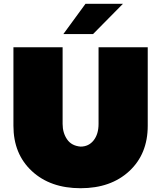

<svg xmlns="http://www.w3.org/2000/svg" viewBox="-20 -970 852 1015"><path d="M501 -315V-720H761V-305Q761 -156 663.5 -65.5Q566 25 406 25Q246 25 148.5 -65.5Q51 -156 51 -305V-720H311V-315Q311 -268 334.5 -233.5Q358 -199 406 -195Q449 -195 475 -228Q501 -261 501 -315ZM630 -950 472 -790H315L432 -950Z"/></svg>

Font: Metropolitano Black
Style: Regular
Weight: 900
Designer: Fonts by Alex Slobzheninov & Chris M. Simpson / Changes by Cristiano Sobral
Foundry: Fonts by Alex Slobzheninov & Chris M. Simpson / Changes by Cristiano Sobral
Version: Version 1.00;August 30, 2020;FontCreator 13.0.0.2681 64-bit